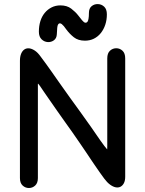

<svg xmlns="http://www.w3.org/2000/svg" viewBox="-20 -933 728 963"><path d="M80 -40Q80 -15 93.5 -2.5Q107 10 125 10Q143 10 156.5 -2.5Q170 -15 170 -40Q170 -63 170 -82.5Q170 -102 170 -122Q170 -142 170 -164Q170 -198 170 -228Q170 -258 170 -286Q170 -314 170 -341.5Q170 -369 170 -398Q170 -413 170 -425Q170 -437 170 -446.5Q170 -456 170 -464.5Q170 -473 170 -480.5Q170 -488 170 -495Q170 -502 170 -506Q170 -510 170 -512Q170 -514 171.5 -513Q173 -512 175 -509Q177 -506 181 -501Q185 -495 189.5 -488.5Q194 -482 200 -473Q206 -464 214.5 -452Q223 -440 234 -424Q249 -402 267 -376.5Q285 -351 304.5 -323.5Q324 -296 344 -268Q364 -240 382 -213Q400 -186 416 -163Q426 -148 434 -136Q442 -124 449.5 -113Q457 -102 465 -90.5Q473 -79 482 -66Q491 -53 503 -37Q517 -18 532 -7Q547 4 560.5 6.5Q574 9 584.5 3.5Q595 -2 601.5 -14.5Q608 -27 608 -47Q608 -62 608 -76.5Q608 -91 608 -105Q608 -119 608 -133Q608 -147 608 -161Q608 -175 608 -189Q608 -215 608 -255.5Q608 -296 608 -341.5Q608 -387 608 -429.5Q608 -472 608 -502Q608 -532 608 -554.5Q608 -577 608 -597.5Q608 -618 608 -640Q608 -666 594.5 -678.5Q581 -691 563 -691Q545 -691 531.5 -678.5Q518 -666 518 -640Q518 -618 518 -596Q518 -574 518 -552.5Q518 -531 518 -509Q518 -493 518 -464.5Q518 -436 518 -401Q518 -366 518 -329.5Q518 -293 518 -259Q518 -225 518 -199Q518 -165 510.5 -142.5Q503 -120 496 -104Q489 -88 488.5 -72.5Q488 -57 503 -37Q517 -18 532 -7Q547 4 560.5 6.5Q574 9 584.5 3.5Q595 -2 601.5 -14.5Q608 -27 608 -47Q608 -66 596 -86Q584 -106 565 -128Q546 -150 524.5 -175Q503 -200 483 -229Q462 -260 436 -297Q410 -334 382.5 -372Q355 -410 330 -444.5Q305 -479 287 -505Q275 -522 263 -539Q251 -556 238.5 -574Q226 -592 212.5 -610.5Q199 -629 184 -649Q170 -669 155 -679Q140 -689 126.5 -690.5Q113 -692 102.5 -685Q92 -678 86 -663.5Q80 -649 80 -628Q80 -601 80 -577.5Q80 -554 80 -531.5Q80 -509 80 -484.5Q80 -460 80 -432Q80 -408 80 -379Q80 -350 80 -320Q80 -290 80 -261Q80 -232 80 -207Q80 -182 80 -164Q80 -146 80 -125.5Q80 -105 80 -83.5Q80 -62 80 -40ZM516 -861Q516 -887 502.5 -899.5Q489 -912 471 -912.5Q453 -913 439.5 -902Q426 -891 426 -868Q426 -850 424 -839Q422 -828 418.5 -823.5Q415 -819 409 -819Q405 -819 400.5 -822.5Q396 -826 391.5 -831.5Q387 -837 382 -843.5Q377 -850 372 -856Q359 -873 337.5 -889.5Q316 -906 283 -906Q259 -906 239 -896Q219 -886 204.5 -868.5Q190 -851 182.5 -827Q175 -803 175 -774Q175 -749 188.5 -736Q202 -723 219.5 -722Q237 -721 250.5 -731Q264 -741 265 -761Q266 -781 267 -793Q268 -805 271.5 -810.5Q275 -816 280 -816Q285 -816 290 -812Q295 -808 300.5 -801.5Q306 -795 312 -786Q329 -763 350.5 -746Q372 -729 406 -729Q431 -729 451 -739Q471 -749 485.5 -767Q500 -785 508 -809Q516 -833 516 -861Z"/></svg>

Font: Tilt Neon
Style: Regular
Weight: 400
Designer: Andy Clymer
Foundry: Andy Clymer
Version: Version 1.000